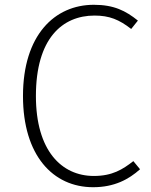

<svg xmlns="http://www.w3.org/2000/svg" viewBox="-20 -770 631 802"><path d="M372 -750C208 -750 76 -623 76 -369C76 -121 201 12 369 12C458 12 518 -21 565 -63L537 -97C492 -62 449 -35 372 -35C237 -35 130 -141 130 -369C130 -609 240 -705 375 -705C437 -705 478 -688 528 -649L556 -684C505 -725 456 -750 372 -750Z"/></svg>

Font: Glow Sans SC Normal Light
Style: Regular
Weight: 300
Designer: Ryoko NISHIZUKA (kana, bopomofo & ideographs); Paul D. Hunt (Latin, Greek & Cyrillic); Sandoll Communications, Soo-young
Version: Version 0.93